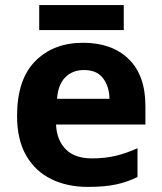

<svg xmlns="http://www.w3.org/2000/svg" viewBox="-20 -724 637 754"><path d="M306 -556Q420 -556 485.5 -492Q551 -428 551 -308V-235H200Q203 -173 238.5 -137.5Q274 -102 341 -102Q392 -102 434 -112Q476 -122 520 -142V-29Q480 -9 435 0.5Q390 10 325 10Q244 10 181.5 -20.5Q119 -51 83 -113Q47 -175 47 -269Q47 -412 118.5 -484Q190 -556 306 -556ZM310 -449Q265 -449 236.5 -420.5Q208 -392 204 -336H410Q409 -385 384.5 -417Q360 -449 310 -449ZM466 -704V-606H134V-704Z"/></svg>

Font: Noto Sans Meetei Mayek
Style: Bold
Weight: 700
Designer: Monotype Design Team and Neelakash Kshetrimayum
Foundry: Monotype Imaging Inc.
Version: Version 2.002; ttfautohint (v1.8.4.7-5d5b)